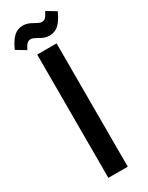

<svg xmlns="http://www.w3.org/2000/svg" viewBox="-289 -905 728 944"><g transform="rotate(-30 75.0 -433.0)"><path d="M20 -700H130V0H20ZM-64 -775Q-45 -818 -23 -838.5Q-1 -859 29 -859Q45 -859 58.5 -854Q72 -849 87 -840Q96 -835 104.5 -831Q113 -827 121 -827Q133 -827 142 -836Q151 -845 161 -866L214 -834Q195 -791 173 -770.5Q151 -750 121 -750Q105 -750 91.5 -755Q78 -760 63 -769Q54 -774 45.5 -778Q37 -782 29 -782Q17 -782 8 -773Q-1 -764 -11 -743Z"/></g></svg>

Font: Booming Bebas 2
Style: Regular
Weight: 400
Designer: Ryoichi Tsunekawa
Foundry: Ryoichi Tsunekawa
Version: Version 2.000